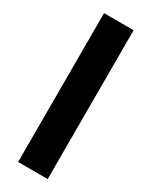

<svg xmlns="http://www.w3.org/2000/svg" viewBox="-199 -805 671 849"><g transform="rotate(30 136.5 -380.0)"><path d="M212 0V-760H61V0Z"/></g></svg>

Font: Noto Sans Gujarati Condensed ExtraBold
Style: Regular
Weight: 800
Width: 3
Designer: Jelle Bosma - Monotype Design Team, Universal Thirst
Foundry: Monotype Imaging Inc.
Version: Version 2.106